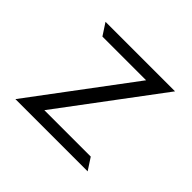

<svg xmlns="http://www.w3.org/2000/svg" viewBox="-111 -585 699 699"><g transform="rotate(45 238.5 -235.5)"><path d="M39 -20H411L381 -66H142L430 -451H72L102 -405H327Z"/></g></svg>

Font: Charger Sport
Style: ExLitNrw
Weight: 200
Designer: Jasper
Foundry: Cannot Into Space Fonts
Version: Version 1.1